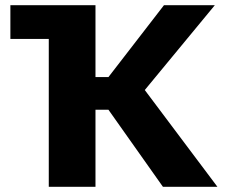

<svg xmlns="http://www.w3.org/2000/svg" viewBox="-20 -720 873 740"><path d="M20 -570V-700H348V-423H398L612 -700H808L538 -373L818 0H608L398 -297H348V0H168V-570Z"/></svg>

Font: Golos Text
Style: Bold
Weight: 700
Designer: A.Korolkova, Vitaly Kuzmin
Foundry: ParaType Ltd
Version: Version 2.004